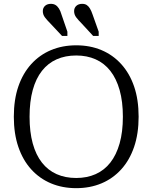

<svg xmlns="http://www.w3.org/2000/svg" viewBox="-20 -963 794 1000"><path d="M462 -888 494 -798V-776H465L406 -840Q388 -858 377 -872.5Q366 -887 366 -905Q366 -922 377.5 -932.5Q389 -943 408 -943Q422 -943 431.5 -937Q441 -931 448.5 -918.5Q456 -906 462 -888ZM300 -888 331 -798V-776H303L243 -840Q225 -858 214 -872.5Q203 -887 203 -905Q203 -922 214.5 -932.5Q226 -943 245 -943Q259 -943 269 -937Q279 -931 287 -918.5Q295 -906 300 -888ZM377 17Q305 17 245.5 -8Q186 -33 142.5 -81Q99 -129 75.5 -198Q52 -267 52 -355Q52 -444 75.5 -512.5Q99 -581 142.5 -629Q186 -677 245.5 -702Q305 -727 377 -727Q449 -727 508.5 -702Q568 -677 611.5 -629Q655 -581 678.5 -512.5Q702 -444 702 -355Q702 -267 678.5 -198Q655 -129 611.5 -81Q568 -33 508.5 -8Q449 17 377 17ZM377 -36Q433 -36 478 -56Q523 -76 554.5 -116Q586 -156 603 -216Q620 -276 620 -355Q620 -434 603 -494Q586 -554 554.5 -594Q523 -634 478 -654Q433 -674 377 -674Q320 -674 275 -654Q230 -634 198.5 -594Q167 -554 150.5 -494Q134 -434 134 -355Q134 -276 150.5 -216Q167 -156 198.5 -116Q230 -76 275 -56Q320 -36 377 -36Z"/></svg>

Font: Roboto Serif SemiCondensed Light
Style: Regular
Weight: 300
Width: 4
Designer: Greg Gazdowicz
Foundry: Commercial Type
Version: Version 1.007